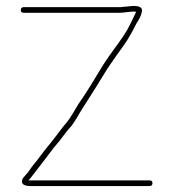

<svg xmlns="http://www.w3.org/2000/svg" viewBox="-20 -636 582 646"><path d="M430 -597C433 -597 435 -597 438 -596C425 -569 413 -541 396 -516C369 -476 355 -461 326 -416C297 -368 274 -329 244 -286C233 -269 219 -242 206 -226C192 -210 179 -192 166 -175L147 -151C135 -137 125 -123 114 -109L102 -93C93 -83 82 -68 74 -56L60 -40C56 -36 54 -31 54 -26C53 -13 69 -10 84 -10H483C490 -10 493 -14 493 -20C493 -26 490 -29 483 -29H76C81 -34 85 -40 89 -45C113 -76 137 -107 161 -139L181 -163C193 -179 207 -198 221 -213C234 -230 248 -257 260 -275C289 -320 312 -357 342 -406C366 -442 374 -452 394 -480C411 -503 426 -531 439 -557C446 -568 455 -582 457 -596C462 -612 445 -616 431 -616C421 -616 403 -613 394 -613C390 -612 386 -612 382 -612H60C53 -612 50 -608 50 -602C50 -596 53 -593 60 -593H382C398 -593 413 -597 430 -597Z"/></svg>

Font: Electronic
Style: ExThn
Weight: 100
Version: Version 1.011